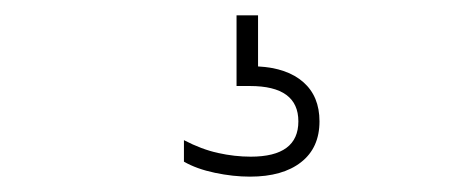

<svg xmlns="http://www.w3.org/2000/svg" viewBox="-20 -30 590 250"><path d="M305.5 200Q283.5 200 259.8 195Q236 190 219.5 180.5V152.5Q242.5 164.5 264 169.2Q285.5 174 306.5 174Q368.5 174 368.5 128Q368.5 82 305.5 82H288V-10H316V56.5Q354 58.5 375 77Q396 95.5 396 128Q396 162.5 372 181.2Q348 200 305.5 200Z"/></svg>

Font: Encode Sans SmExp Th
Style: Regular
Weight: 100
Width: 6
Designer: Multiple Designers
Foundry: Impallari Type
Version: Version 3.002; ttfautohint (v1.8.3) -l 8 -r 50 -G 200 -x 14 